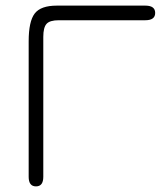

<svg xmlns="http://www.w3.org/2000/svg" viewBox="-20 -656 597 683"><path d="M497 -584H189Q157 -584 145.5 -571Q134 -558 134 -525V-27Q134 7 108 7Q82 7 82 -27V-509Q82 -580 103.5 -608Q125 -636 182 -636H497Q532 -636 532 -610Q532 -584 497 -584Z"/></svg>

Font: Jura
Style: Regular
Weight: 400
Designer: Daniel Johnson, Alexei Vanyashin
Foundry: Daniel Johnson
Version: Version 5.103